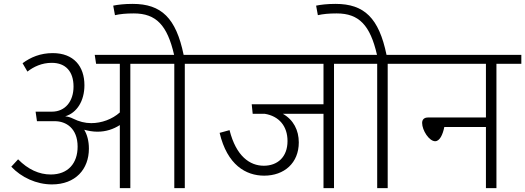

<svg xmlns="http://www.w3.org/2000/svg" viewBox="-20 -967 2700 987"><path d="M1058 -685H924C885 -874 810 -947 662 -947C619 -947 586 -943 562 -938L571 -889C598 -895 626 -898 668 -898C783 -898 840 -837 875 -685H467L474 -639H596V-389C557 -354 502 -334 449 -334C417 -334 386 -342 356 -357C342 -364 328 -368 315 -369C376 -387 414 -449 414 -529C414 -626 359 -694 251 -694C188 -694 138 -673 96 -642L121 -599C153 -624 195 -644 246 -644C318 -644 358 -599 358 -522C358 -446 315 -393 247 -393H163L170 -344H262C319 -344 379 -308 379 -213C379 -128 330 -70 241 -70C181 -70 124 -96 73 -148L38 -110C90 -55 167 -19 247 -19C368 -19 437 -97 437 -203C437 -242 428 -275 413 -300C435 -294 458 -290 481 -290C525 -290 563 -303 596 -324V0H650V-639H876V0H930V-639H1058Z M1825 -685H1026V-639H1643V-431H1274L1279 -382H1341C1415 -370 1458 -318 1458 -242C1458 -159 1406 -115 1336 -115C1265 -115 1194 -163 1160 -298L1109 -284C1148 -119 1244 -64 1338 -64C1441 -64 1516 -129 1516 -235C1516 -297 1489 -351 1434 -382H1643V0H1697V-639H1825Z M2101 -685H1967C1928 -874 1853 -947 1705 -947C1662 -947 1629 -943 1605 -938L1614 -889C1641 -895 1669 -898 1711 -898C1826 -898 1883 -837 1918 -685H1793V-639H1919V0H1973V-639H2101Z M2660 -685H2069V-639H2478V-363H2180C2161 -363 2150 -353 2150 -335C2150 -297 2186 -241 2217 -241C2240 -241 2256 -274 2264 -314H2478V0H2532V-639H2660Z"/></svg>

Font: FiraGO Light
Style: Regular
Weight: 300
Designer: bBox Type
Foundry: bBox Type GmbH
Version: Version 1.001;PS 001.001;hotconv 1.0.88;makeotf.lib2.5.64775